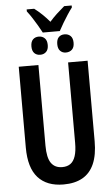

<svg xmlns="http://www.w3.org/2000/svg" viewBox="-67 -1094 668 1147"><g transform="rotate(-5 267.0 -520.5)"><path d="M222 -905Q210 -928 196.5 -950.5Q183 -973 169 -995Q155 -1017 138 -1039V-1051H183Q206 -1034 229.5 -1011.5Q253 -989 273 -965Q295 -990 316 -1009.5Q337 -1029 363 -1051H408V-1039Q394 -1021 379.5 -998.5Q365 -976 350.5 -952Q336 -928 324 -905ZM196 -774Q174 -774 160.5 -787.5Q147 -801 147 -828Q147 -856 160.5 -869.5Q174 -883 196 -883Q217 -883 231 -869.5Q245 -856 245 -828Q245 -801 231 -787.5Q217 -774 196 -774ZM349 -774Q329 -774 315.5 -787.5Q302 -801 302 -828Q302 -856 315 -869.5Q328 -883 350 -883Q372 -883 386 -869.5Q400 -856 400 -828Q400 -801 386 -787.5Q372 -774 349 -774ZM474 -231Q474 -149 450.5 -95.5Q427 -42 381 -16Q335 10 267 10Q167 10 114 -49Q61 -108 61 -229V-714H179V-231Q179 -158 201.5 -126Q224 -94 268 -94Q298 -94 317.5 -108Q337 -122 347 -152.5Q357 -183 357 -232V-714H474Z"/></g></svg>

Font: Noto Sans Display ExtraCondensed SemiBold
Style: Regular
Weight: 600
Width: 2
Designer: Monotype Design Team
Foundry: Monotype Imaging Inc.
Version: Version 2.003